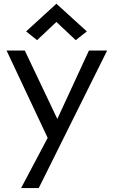

<svg xmlns="http://www.w3.org/2000/svg" viewBox="-20 -754 598 1009"><path d="M14.6 -488.3 230.5 -29.3 90.8 234.4H183.6L543 -488.3H447.3L281.2 -128.9L110.4 -488.3ZM174.8 -543 276.4 -638.7 377.9 -543 436.5 -588.9 276.4 -734.4 117.2 -588.9Z"/></svg>

Font: Sen-gleads
Style: Regular
Weight: 400
Designer: Kosal Sen, Philatype
Foundry: Philatype
Version: Version 1.004; ttfautohint (v1.8.3)